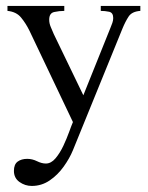

<svg xmlns="http://www.w3.org/2000/svg" viewBox="-20 -424 492 640"><path d="M447.8 -404.3V-387.7Q419.9 -385.7 408.9 -369.1Q397.9 -352.5 387.7 -327.6L223.1 76.7Q211.9 104 192.1 131.6Q172.4 159.2 145.5 177.5Q118.7 195.8 85.9 195.8Q63.5 195.8 44.9 182.6Q26.4 169.4 26.4 145.5Q26.4 124 38.8 114.7Q51.3 105.5 70.8 105.5Q87.4 105.5 103.3 113.3Q119.1 121.1 132.8 121.1Q150.4 121.1 165 103.8Q179.7 86.4 191.2 62Q202.6 37.6 210.7 15.1Q218.8 -7.3 223.1 -17.1L78.1 -321.8Q66.4 -345.7 50.5 -365.2Q34.7 -384.8 4.9 -387.7V-404.3H194.3V-387.7Q177.7 -387.7 160.9 -384Q144 -380.4 144 -358.4Q144 -346.2 149.2 -334Q154.3 -321.8 159.2 -310.5L257.8 -106.4L348.1 -331.1Q351.6 -339.4 354.5 -347.7Q357.4 -356 357.4 -363.8Q357.4 -381.8 343.8 -384.8Q330.1 -387.7 315.9 -387.7V-404.3Z"/></svg>

Font: Rohingya Solluk
Style: Regular
Weight: 400
Designer: SIL International
Foundry: SIL International
Version: Version 1.001